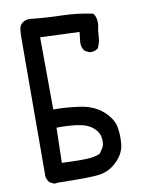

<svg xmlns="http://www.w3.org/2000/svg" viewBox="-88 -858 675 908"><g transform="rotate(-10 250.0 -403.5)"><path d="M97.2 -10.3 77.6 -20 76.2 -20.5 75.7 -21.5Q70.3 -28.3 66.9 -35.9Q63.5 -43.5 62.5 -52.2V-52.7L64.5 -712.9Q64.5 -739.7 66.9 -755.6Q69.3 -771.5 75.7 -779.3H76.2L82 -785.2V-785.6Q97.7 -798.8 121.6 -796.9Q136.2 -795.4 150.9 -793.9Q165.5 -792.5 180.2 -791.5Q194.8 -790.5 209.7 -789.6Q224.6 -788.6 239.7 -788.1Q254.9 -787.6 270 -787.1Q347.2 -785.2 418.5 -769.5L420.4 -769L421.9 -766.6Q436.5 -743.7 432.6 -711.9V-711.4Q426.8 -686.5 425.8 -660.2Q425.3 -645.5 421.9 -632.1Q418.5 -618.7 412.6 -606L412.1 -605L411.1 -604Q395.5 -590.8 371.6 -592.8H370.6L369.6 -593.3L350.1 -603L348.6 -603.5L348.1 -604.5Q340.3 -613.8 337.2 -624.5Q334 -635.3 335 -647L340.3 -695.8L152.3 -703.1L154.3 -356.4Q220.2 -356 282.7 -346.7Q349.1 -336.4 390.6 -299.3Q432.1 -261.7 439.5 -221.7Q446.3 -183.1 442.4 -140.1Q438.5 -96.2 401.9 -59.1Q365.2 -22 316.4 -14.6Q269 -7.8 117.7 -11.7L100.1 -9.8H98.6ZM335 -112.8Q338.4 -117.7 342.3 -123.5Q346.2 -129.4 351.1 -137.2Q360.4 -150.9 357.4 -181.2Q356 -196.3 348.9 -209.2Q341.8 -222.2 328.1 -233.9Q301.3 -257.3 251.5 -263.7Q203.6 -270 154.3 -268.6L150.4 -100.6Q207.5 -98.1 242.9 -98.1Q278.3 -98.1 293 -100.6Q321.8 -105 335 -112.8Z"/></g></svg>

Font: NaikaiFont
Style: SemiBold
Weight: 600
Version: Version 1.89